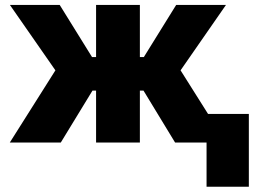

<svg xmlns="http://www.w3.org/2000/svg" viewBox="-20 -565 1006 761"><path d="M199.6 -286.2 19.2 -545.5H216.6L344.8 -338.8H360.8V-545.5H534.4V-338.8H550.1L678.3 -545.5H875.7L695.7 -286.2L804.7 -113.3H966.3V175.1H798.7V0H674L548.7 -206H534.4V0H360.8V-206H346.6L220.9 0H18.8Z"/></svg>

Font: Inter P Extra Bold
Style: Regular
Weight: 800
Designer: Rasmus Andersson
Foundry: rsms
Version: Version 3.018;git-588b23468